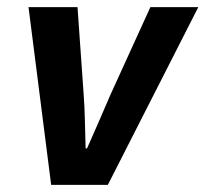

<svg xmlns="http://www.w3.org/2000/svg" viewBox="-20 -516 574 536"><path d="M122.8 0 59.6 -496.1H196.4L213.5 -253.3Q216.2 -216.9 217 -178.7Q217.9 -140.6 219 -101.8H223Q240.1 -140.1 256.4 -177.7Q272.6 -215.2 289.1 -253.3L399.8 -496.1H533.6L281.1 0Z"/></svg>

Font: Source Sans 3
Style: Italic
Weight: 200
Italic angle: -11°
Designer: Paul D. Hunt
Foundry: Adobe
Version: Version 3.046;hotconv 1.0.118;makeotfexe 2.5.65603